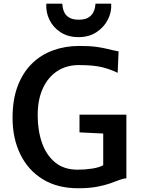

<svg xmlns="http://www.w3.org/2000/svg" viewBox="-20 -996 751 1024"><path d="M47 -368Q47 -465.5 74.5 -537.5Q102 -609.5 150.5 -657Q199 -704.5 263.8 -727.8Q328.5 -751 403 -751Q458.5 -751 493 -746.2Q527.5 -741.5 554 -734.8Q580.5 -728 612.5 -722L607.5 -607.5Q573 -625 526.8 -637Q480.5 -649 400 -649Q335 -649 285.8 -617Q236.5 -585 208.8 -525.2Q181 -465.5 181 -381Q181 -299.5 204.2 -233.5Q227.5 -167.5 274.8 -129.2Q322 -91 394 -91Q434 -91 472 -97Q510 -103 530.5 -115V-303.5L557.5 -282.5L404 -290V-384.5H654V-45Q636.5 -44 615.8 -35.8Q595 -27.5 566.2 -17.5Q537.5 -7.5 496.2 0.2Q455 8 397 8Q286.5 8 208.2 -40Q130 -88 88.5 -172.8Q47 -257.5 47 -368ZM399.5 -798Q343 -798 303 -824Q263 -850 243.5 -890.8Q224 -931.5 227 -976.5H312Q312.5 -970.5 314.5 -956.8Q316.5 -943 324.2 -927.8Q332 -912.5 350 -901.8Q368 -891 400.5 -891Q432.5 -891 450.2 -901.8Q468 -912.5 476.2 -927.8Q484.5 -943 486.8 -956.8Q489 -970.5 489.5 -976.5H573Q576 -931.5 555 -890.8Q534 -850 494 -824Q454 -798 399.5 -798Z"/></svg>

Font: Merriweather Sans Medium
Style: Regular
Weight: 500
Designer: Eben Sorkin
Foundry: Eben Sorkin
Version: Version 2.001